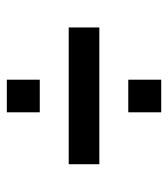

<svg xmlns="http://www.w3.org/2000/svg" viewBox="16 -546 504 577"><g transform="rotate(-90 268.5 -258.0)"><path d="M63 -212V-304H474V-212ZM219 -26V-125H317V-26ZM219 -391V-490H317V-391Z"/></g></svg>

Font: Archivo SemiBold Condensed
Style: Regular
Weight: 600
Width: 3
Version: Version 2.001